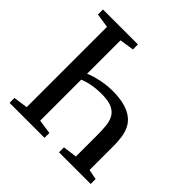

<svg xmlns="http://www.w3.org/2000/svg" viewBox="-188 -911 1080 1080"><g transform="rotate(45 352.0 -371.5)"><path d="M222 -421.5Q247 -433 277 -441.2Q307 -449.5 338 -453.8Q369 -458 397.5 -458Q457.5 -458 498 -446Q538.5 -434 563.2 -413.5Q588 -393 600.2 -366Q612.5 -339 616.8 -308.5Q621 -278 621 -246.5V-51L681 -39.5V0H429V-39.5L513 -50.5V-220.5Q513 -258.5 510 -291.2Q507 -324 493.8 -349Q480.5 -374 450.8 -388Q421 -402 367.5 -402Q319 -402 281 -393.5Q243 -385 222 -374ZM121 -51V-690L36 -703V-743H314V-703L228.5 -690V-51L314 -38.5V0H36V-39Z"/></g></svg>

Font: Merriweather 60pt
Style: Regular
Weight: 400
Version: Version 2.100